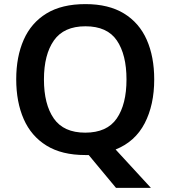

<svg xmlns="http://www.w3.org/2000/svg" viewBox="-20 -838 830 935"><path d="M731 -451Q731 -327 684.5 -237.5Q638 -148 543 -110L715 77H545L412 -83Q408 -83 403.5 -83Q399 -83 395 -83Q281 -83 206.5 -129Q132 -175 95.5 -258Q59 -341 59 -452Q59 -562 95.5 -644.5Q132 -727 206.5 -772.5Q281 -818 396 -818Q509 -818 583.5 -772.5Q658 -727 694.5 -644.5Q731 -562 731 -451ZM194 -451Q194 -330 242 -261Q290 -192 395 -192Q501 -192 548.5 -261Q596 -330 596 -451Q596 -572 549 -641Q502 -710 396 -710Q291 -710 242.5 -641Q194 -572 194 -451Z"/></svg>

Font: Noto Sans Telugu UI SemiBold
Style: Regular
Weight: 600
Designer: Jelle Bosma - Monotype Design Team
Foundry: Monotype Imaging Inc.
Version: Version 2.005; ttfautohint (v1.8.4.7-5d5b)